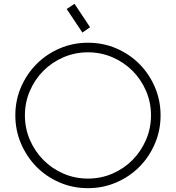

<svg xmlns="http://www.w3.org/2000/svg" viewBox="-20 -988 918 1002"><path d="M328 -941 410 -818 450 -846 369 -968ZM439 -6Q360 -6 290.5 -36Q221 -66 170 -118Q119 -170 89.5 -239Q60 -308 60 -386Q60 -465 90 -534Q120 -603 171.5 -654.5Q223 -706 292 -735.5Q361 -765 439 -765Q519 -765 588 -735Q657 -705 708 -653.5Q759 -602 788.5 -533Q818 -464 818 -386Q818 -307 788 -237.5Q758 -168 706.5 -116.5Q655 -65 586 -35.5Q517 -6 439 -6ZM567 -689Q507 -715 439 -715Q371 -715 311 -689Q251 -663 206.5 -618.5Q162 -574 136 -514Q110 -454 110 -386Q110 -318 136 -258Q162 -198 206.5 -153Q251 -108 311 -82Q371 -56 439 -56Q507 -56 567 -82Q627 -108 671.5 -153Q716 -198 742 -258Q768 -318 768 -386Q768 -454 742 -514Q716 -574 671.5 -618.5Q627 -663 567 -689Z"/></svg>

Font: Leon Sans
Style: Light
Weight: 300
Designer: Jongmin Kim
Version: Version 1.2